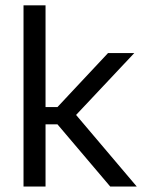

<svg xmlns="http://www.w3.org/2000/svg" viewBox="-20 -682 534 702"><path d="M383 0 190 -227.5H138.5V-290.5H190L375 -488H471L249.5 -252.5V-272L480 0ZM66 0V-662.5H146.5V0Z"/></svg>

Font: Anek Tamil
Style: Regular
Weight: 400
Designer: Aadarsh Rajan (Tamil), Yesha Goshar (Latin)
Foundry: Ek Type
Version: Version 1.003